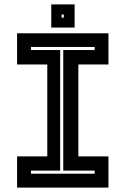

<svg xmlns="http://www.w3.org/2000/svg" viewBox="-20 -851 570 871"><path d="M57.5 0V-141.5H194.5V-558.5H57.5V-700H472V-558.5H335.5V-141.5H472V0ZM120.5 -63H409.5V-77H267V-624H409.5V-638H120.5V-624H253V-77H120.5ZM212.5 -726V-831H318.5V-726ZM259.5 -771H269.5V-785H259.5Z"/></svg>

Font: Tourney
Style: Bold
Weight: 700
Designer: Tyler Finck
Foundry: Etcetera Type Co
Version: Version 1.015